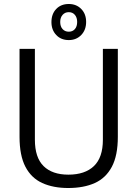

<svg xmlns="http://www.w3.org/2000/svg" viewBox="-20 -931 689 963"><path d="M322 12Q247 12 192 -13Q137 -38 107.5 -94.5Q78 -151 78 -245V-686H155V-230Q155 -141 198.5 -98Q242 -55 323 -55Q406 -55 451 -98Q496 -141 496 -230V-686H571V-245Q571 -151 541 -94.5Q511 -38 455.5 -13Q400 12 322 12ZM325 -730Q286 -730 262 -755.5Q238 -781 238 -820Q238 -861 262 -886Q286 -911 325 -911Q363 -911 387.5 -886Q412 -861 412 -821Q412 -781 387.5 -755.5Q363 -730 325 -730ZM325 -772Q344 -772 355.5 -785Q367 -798 367 -821Q367 -843 355.5 -856.5Q344 -870 325 -870Q306 -870 294 -856.5Q282 -843 282 -821Q282 -798 294 -785Q306 -772 325 -772Z"/></svg>

Font: Archivo SemiCondensed Light
Style: Regular
Weight: 300
Width: 4
Designer: Hector Gatti
Foundry: Omnibus-Type
Version: Version 2.001